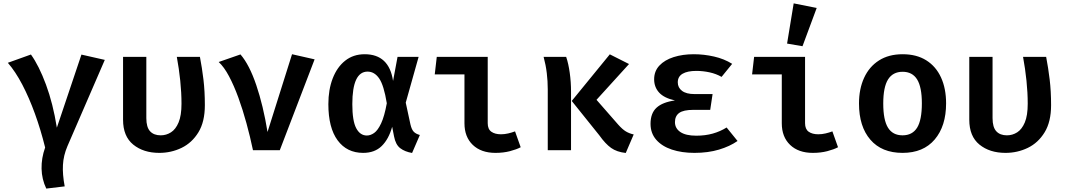

<svg xmlns="http://www.w3.org/2000/svg" viewBox="-20 -874 6194 1117"><path d="M453.8 -556.4 589.7 -525.6 372.3 -23.6Q349.2 30.3 346.2 85.4Q343.1 140.5 356.4 210.3L249.2 223.1Q223.1 168.7 221.8 107.4Q220.5 46.2 242.6 -15.9Q216.9 -119.5 183.1 -212.8Q149.2 -306.2 109.5 -382.1Q69.7 -457.9 25.6 -508.7L160 -556.9Q206.7 -491.8 247.4 -382.1Q288.2 -272.3 310.8 -131.3Z M1143.1 -543.1Q1155.4 -479.5 1163.6 -411.3Q1171.8 -343.1 1171.8 -262.1Q1171.8 -165.6 1134.4 -104.4Q1096.9 -43.1 1036.4 -13.8Q975.9 15.4 906.7 15.4Q814.4 15.4 755.1 -32.8Q695.9 -81 695.9 -177.4V-543.1H831.3V-186.7Q831.3 -133.8 853.1 -110.3Q874.9 -86.7 914.9 -86.7Q947.2 -86.7 974.6 -104.1Q1002.1 -121.5 1019 -161.8Q1035.9 -202.1 1035.9 -270.8Q1035.9 -334.4 1028.7 -404.1Q1021.5 -473.8 1008.7 -543.1Z M1451.8 0Q1435.4 -78.5 1413.8 -157.2Q1392.3 -235.9 1366.7 -306.2Q1341 -376.4 1312.3 -430.5Q1283.6 -484.6 1252.3 -513.3L1379 -557.4Q1430.8 -497.4 1471 -378.7Q1511.3 -260 1536.4 -106.2L1679 -558.5L1810.3 -528.7L1607.7 0Z M2101.5 -558.5Q2243.6 -558.5 2266.7 -403.1L2292.8 -543.1H2415.4L2340.5 -276.9L2367.7 -150.8Q2374.9 -119.5 2387.7 -106.9Q2400.5 -94.4 2422.6 -88.7L2377.4 15.9Q2335.4 8.7 2308.5 -11.8Q2281.5 -32.3 2272.3 -81L2261.5 -136.4Q2241.5 -64.6 2200.8 -24.6Q2160 15.4 2092.8 15.4Q1997.9 15.4 1944.1 -57.7Q1890.3 -130.8 1890.3 -268.2Q1890.3 -352.3 1915.6 -417.9Q1941 -483.6 1988.2 -521Q2035.4 -558.5 2101.5 -558.5ZM2118.5 -457.4Q2029.7 -457.4 2029.7 -268.2Q2029.7 -170.8 2052.3 -128.2Q2074.9 -85.6 2114.4 -85.6Q2135.4 -85.6 2156.7 -100.5Q2177.9 -115.4 2197.2 -156.2Q2216.4 -196.9 2230.3 -273.3Q2213.3 -377.9 2185.9 -417.7Q2158.5 -457.4 2118.5 -457.4Z M2682.1 -441H2509.2L2521 -543.1H2817.4V-157.4Q2817.4 -122.6 2838.5 -107.7Q2859.5 -92.8 2894.4 -92.8Q2915.4 -92.8 2936.4 -97.7Q2957.4 -102.6 2976.4 -109.7L3009.2 -17.4Q2985.1 -4.6 2946.9 5.4Q2908.7 15.4 2862.6 15.4Q2779 15.4 2730.5 -31Q2682.1 -77.4 2682.1 -156.9Z M3527.7 -557.9 3639.5 -501.5 3450.3 -293.3 3576.4 -149.2Q3601 -121.5 3621 -109.5Q3641 -97.4 3666.7 -91.8L3620.5 15.9Q3568.7 10.3 3535.4 -13.3Q3502.1 -36.9 3466.7 -86.7L3306.2 -286.7ZM3273.8 -543.1Q3287.2 -504.1 3294.6 -450.3Q3302.1 -396.4 3302.1 -341V0H3166.7V-354.4Q3166.7 -402.1 3161 -449Q3155.4 -495.9 3142.6 -543.1Z M4111.8 -234.9H4013.8Q3955.9 -234.9 3931.3 -216.9Q3906.7 -199 3906.7 -163.6Q3906.7 -127.2 3938.2 -105.9Q3969.7 -84.6 4030.8 -84.6Q4083.1 -84.6 4126.7 -96.9Q4170.3 -109.2 4207.2 -132.3L4270.8 -53.8Q4226.2 -22.6 4162.8 -3.6Q4099.5 15.4 4020 15.4Q3946.2 15.4 3888.5 -3.8Q3830.8 -23.1 3797.7 -61Q3764.6 -99 3764.6 -153.8Q3764.6 -215.4 3799.5 -247.4Q3834.4 -279.5 3906.7 -289.7Q3843.6 -303.6 3814.6 -335.4Q3785.6 -367.2 3785.6 -412.8Q3785.6 -460 3816.2 -492.6Q3846.7 -525.1 3899 -541.8Q3951.3 -558.5 4015.9 -558.5Q4075.4 -558.5 4134.1 -545.1Q4192.8 -531.8 4239.5 -502.6L4177.9 -426.7Q4146.7 -444.6 4108.2 -453.1Q4069.7 -461.5 4030.8 -461.5Q3979.5 -461.5 3951.3 -445.1Q3923.1 -428.7 3923.1 -394.9Q3923.1 -364.1 3947.9 -345.4Q3972.8 -326.7 4020.5 -326.7H4125.6Z M4528.2 -441H4355.4L4367.2 -543.1H4663.6V-157.4Q4663.6 -122.6 4684.6 -107.7Q4705.6 -92.8 4740.5 -92.8Q4761.5 -92.8 4782.6 -97.7Q4803.6 -102.6 4822.6 -109.7L4855.4 -17.4Q4831.3 -4.6 4793.1 5.4Q4754.9 15.4 4708.7 15.4Q4625.1 15.4 4576.7 -31Q4528.2 -77.4 4528.2 -156.9ZM4597.4 -854.4 4731.3 -827.7 4648.7 -605.1 4559 -620.5Z M5231.3 -558.5Q5312.3 -558.5 5368.7 -523.1Q5425.1 -487.7 5454.6 -423.3Q5484.1 -359 5484.1 -272.8Q5484.1 -140.5 5417.9 -62.6Q5351.8 15.4 5230.8 15.4Q5109.7 15.4 5043.6 -61.3Q4977.4 -137.9 4977.4 -271.8Q4977.4 -356.9 5007.2 -421.5Q5036.9 -486.2 5093.6 -522.3Q5150.3 -558.5 5231.3 -558.5ZM5231.3 -456.4Q5174.4 -456.4 5146.4 -411.8Q5118.5 -367.2 5118.5 -271.8Q5118.5 -175.4 5146.2 -131Q5173.8 -86.7 5230.8 -86.7Q5287.7 -86.7 5315.4 -131Q5343.1 -175.4 5343.1 -272.8Q5343.1 -367.7 5315.4 -412.1Q5287.7 -456.4 5231.3 -456.4Z M6066.2 -543.1Q6078.5 -479.5 6086.7 -411.3Q6094.9 -343.1 6094.9 -262.1Q6094.9 -165.6 6057.4 -104.4Q6020 -43.1 5959.5 -13.8Q5899 15.4 5829.7 15.4Q5737.4 15.4 5678.2 -32.8Q5619 -81 5619 -177.4V-543.1H5754.4V-186.7Q5754.4 -133.8 5776.2 -110.3Q5797.9 -86.7 5837.9 -86.7Q5870.3 -86.7 5897.7 -104.1Q5925.1 -121.5 5942.1 -161.8Q5959 -202.1 5959 -270.8Q5959 -334.4 5951.8 -404.1Q5944.6 -473.8 5931.8 -543.1Z"/></svg>

Font: Fira Code SemiBold
Style: Regular
Weight: 600
Designer: Carrois Corporate, Edenspiekermann AG, Nikita Prokopov
Foundry: Carrois Corporate, Edenspiekermann AG, Nikita Prokopov
Version: Version 6.002